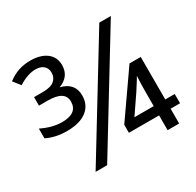

<svg xmlns="http://www.w3.org/2000/svg" viewBox="-155 -899 1100 1076"><g transform="rotate(-30 395.0 -361.5)"><path d="M680.7 -713.9 244.6 0H169.9L606 -713.9ZM772 -96.2H710.9V-0.5H636.2V-96.2H440.9V-148.4L638.2 -431.2H710.9V-156.2H772ZM636.2 -156.2V-249.5Q636.2 -301.8 639.2 -350.6Q635.3 -341.8 591.3 -273.4L511.2 -156.2ZM306.6 -612.8Q306.6 -539.1 232.4 -511.2Q319.3 -489.7 319.3 -409.2Q319.3 -347.2 274.4 -312.5Q229.5 -277.8 146.5 -277.8Q72.3 -277.8 15.6 -306.2V-369.1Q85 -335 147.5 -335Q247.6 -335 247.6 -411.1Q247.6 -480 137.7 -480H80.6V-535.2H137.7Q188 -535.2 211.2 -554.2Q234.4 -573.2 234.4 -605Q234.4 -633.8 215.6 -649.9Q196.8 -666 164.6 -666Q113.8 -666 53.7 -627.9L17.6 -673.8Q53.7 -700.7 88.9 -711.9Q124 -723.1 163.6 -723.1Q230 -723.1 268.3 -693.6Q306.6 -664.1 306.6 -612.8Z"/></g></svg>

Font: NotoPenekeko
Style: Regular
Weight: 400
Designer: Monotype Design team
Foundry: Monotype Imaging Inc.
Version: Version 1.04